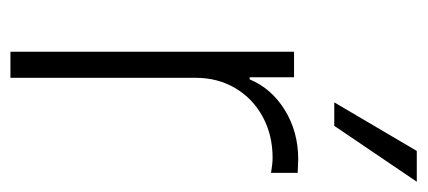

<svg xmlns="http://www.w3.org/2000/svg" viewBox="-240 -560 800 359"><g transform="rotate(90 159.5 -380.0)"><path d="M76.2 -530.3H124V-447.3H127.9Q145 -488.3 185.5 -513.2Q226.1 -538.1 277.3 -538.1L302.7 -537.1V-487.3Q285.2 -490.2 274.4 -490.2Q231.9 -490.2 197.8 -471.7Q163.6 -453.1 144.3 -420.4Q125 -387.7 125 -346.7V0H76.2ZM261.7 -759.8H319.3L214.8 -605.5H170.9Z"/></g></svg>

Font: Pretendard GOV ExtraLight
Style: Regular
Weight: 200
Designer: Base glyphs from Inter by Rasmus Andersson; Hangeul glyphs from Noto Sans CJK(Source Han Sans) by Jang Soo-young and Kan
Foundry: Kil Hyung-jin
Version: Version 1.309